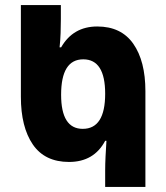

<svg xmlns="http://www.w3.org/2000/svg" viewBox="-20 -734 652 754"><path d="M393 0H551V-376Q551 -494 503.5 -562Q456 -630 362 -630Q267 -630 220 -548H214Q217 -576 218 -604.5Q219 -633 219 -659V-714H62V-354Q62 -235 109 -166.5Q156 -98 251 -98Q349 -98 393 -181H398Q396 -150 394.5 -120Q393 -90 393 -64ZM305 -228Q220 -228 220 -362Q220 -501 307 -501Q393 -501 393 -366Q393 -228 305 -228Z"/></svg>

Font: Noto Sans Georgian Condensed Extra
Style: Regular
Weight: 800
Width: 3
Designer: Monotype Design Team
Foundry: Monotype Imaging Inc.
Version: Version 1.901